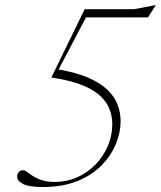

<svg xmlns="http://www.w3.org/2000/svg" viewBox="-20 -742 646 772"><path d="M315.5 -672 339 -697 203.5 -439.5 213 -463Q287 -450.5 336 -429Q385 -407.5 413.2 -379.8Q441.5 -352 453.2 -320Q465 -288 465 -255Q465 -210.5 446.2 -164Q427.5 -117.5 389.2 -78Q351 -38.5 291.8 -14.2Q232.5 10 151.5 10Q96.5 10 72.8 -2.2Q49 -14.5 49 -31Q49 -42 55.2 -49.8Q61.5 -57.5 73 -57.5Q78.5 -57.5 85.5 -53Q92.5 -48.5 102 -41.2Q111.5 -34 124.8 -27Q138 -20 156.8 -15.2Q175.5 -10.5 200.5 -10.5Q248.5 -10.5 290.5 -29.2Q332.5 -48 364 -80.5Q395.5 -113 413.5 -155Q431.5 -197 431.5 -242.5Q431.5 -276.5 419.2 -306Q407 -335.5 379 -360Q351 -384.5 303.8 -402.2Q256.5 -420 186.5 -430.5L320.5 -705H518.5L606.5 -721.5L575 -672Z"/></svg>

Font: Newsreader 60pt ExtraLight
Style: Italic
Weight: 250
Italic angle: -17°
Designer: Hugues Gentile
Foundry: Production Type
Version: Version 1.003